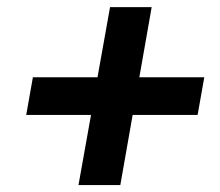

<svg xmlns="http://www.w3.org/2000/svg" viewBox="-20 -620 626 547"><path d="M203.6 -92.8 239.3 -292.5H54.7L73.7 -399.9H257.8L293.5 -599.6H412.1L377 -399.9H562L543 -292.5H357.9L322.8 -92.8Z"/></svg>

Font: CaskaydiaCove NFP SemiBold
Style: Italic
Weight: 600
Italic angle: -10°
Designer: Aaron Bell
Foundry: Saja Typeworks
Version: Version 2111.001; VTT 6.35;Nerd Fonts 3.1.1